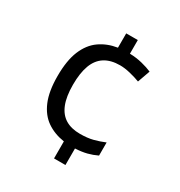

<svg xmlns="http://www.w3.org/2000/svg" viewBox="-173 -845 917 976"><g transform="rotate(30 286.0 -357.0)"><path d="M353 -644Q391 -643 425.5 -634.5Q460 -626 485 -615L459 -542Q433 -552 400 -560Q367 -568 340 -568Q286 -568 250.5 -545.5Q215 -523 198 -477.5Q181 -432 181 -363Q181 -294 198.5 -250Q216 -206 250.5 -185Q285 -164 336 -164Q380 -164 412.5 -172.5Q445 -181 476 -194V-117Q449 -104 420 -96.5Q391 -89 352 -87V10H285V-90Q226 -99 182.5 -129Q139 -159 115 -216Q91 -273 91 -362Q91 -453 115 -511Q139 -569 183 -600Q227 -631 285 -640V-724H353Z"/></g></svg>

Font: Noto Sans Lao UI
Style: Regular
Weight: 400
Designer: Monotype Design Team
Foundry: Monotype Imaging Inc.
Version: Version 2.000